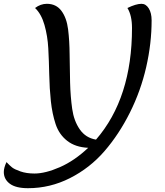

<svg xmlns="http://www.w3.org/2000/svg" viewBox="-66 -746 867 1008"><path d="M81 242Q17 242 -14.5 218.5Q-46 195 -46 157Q-46 135 -32 105Q-15 123 -2.5 133Q10 143 41.5 154Q73 165 115 165Q172 165 248.5 131.5Q325 98 397 30Q330 27 287 -6.5Q244 -40 226 -94.5Q208 -149 201 -215Q194 -281 192.5 -354Q191 -427 187.5 -492Q184 -557 167.5 -615Q151 -673 118 -704Q147 -726 180 -726Q229 -726 256.5 -689Q284 -652 291.5 -592Q299 -532 299.5 -459.5Q300 -387 302 -312.5Q304 -238 313 -174.5Q322 -111 353 -66.5Q384 -22 438 -13Q627 -231 627 -599Q627 -665 603 -704Q648 -726 677 -726Q700 -726 715 -702Q730 -678 730 -639Q730 -518 701.5 -393.5Q673 -269 616 -155Q559 -41 482.5 47.5Q406 136 301.5 189Q197 242 81 242Z"/></svg>

Font: Lemonada Light
Style: Regular
Weight: 300
Designer: Mohamed Gaber (Arabic), Eduardo Tunni (Latin)
Foundry: Kief Type Foundry
Version: Version 4.004